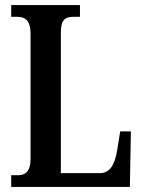

<svg xmlns="http://www.w3.org/2000/svg" viewBox="-20 -734 561 754"><path d="M24 0H490L494 -218H452L440 -143C430 -85 411 -54 371 -54H219V-606C219 -655 234 -668 269 -668H294V-714H24V-668H48C77 -668 100 -655 100 -602V-110C100 -59 77 -46 52 -46H24Z"/></svg>

Font: Noto Serif Armenian ExtraCondensed SemiBold
Style: Regular
Weight: 600
Width: 2
Designer: Monotype Design Team
Foundry: Monotype Imaging Inc.
Version: Version 2.008